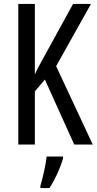

<svg xmlns="http://www.w3.org/2000/svg" viewBox="-20 -734 491 975"><path d="M451 0 265 -398 442 -714H351L211 -459C183 -409 165 -375 157 -356V-714H73V0H157V-270L208 -330L357 0ZM300 61H217C213 101 196 174 185 210V221H231C258 181 286 120 300 71Z"/></svg>

Font: Noto Sans UI Condensed
Style: Regular
Weight: 400
Width: 3
Designer: Monotype Design Team
Foundry: Monotype Imaging Inc.
Version: Version 1.901